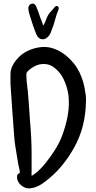

<svg xmlns="http://www.w3.org/2000/svg" viewBox="-20 -1044 534 1063"><path d="M456 -482Q455 -414 439 -349.5Q423 -285 390 -226Q359 -170 318 -121.5Q277 -73 225 -35Q212 -25 198 -17.5Q184 -10 168 -5Q163 -4 157 -3Q151 -2 146 -1Q121 1 98.5 -17Q76 -35 74 -61Q74 -68 75.5 -74Q77 -80 83 -83Q90 -85 90 -89.5Q90 -94 89 -98Q80 -136 74 -178Q70 -204 65.5 -230.5Q61 -257 59 -284Q53 -358 48 -432Q43 -506 38 -580V-634Q38 -651 43 -665Q48 -679 57 -694Q81 -731 114.5 -752Q148 -773 191 -781Q235 -789 273 -776.5Q311 -764 345 -737Q394 -697 420 -643.5Q446 -590 453 -527Q455 -520 455 -513.5Q455 -507 456 -499ZM156 -71Q164 -75 170 -80Q176 -85 182 -89Q211 -114 234.5 -144Q258 -174 279 -206Q308 -249 325.5 -297Q343 -345 353 -394Q363 -444 361 -493Q359 -542 339 -590Q332 -608 321.5 -625Q311 -642 297 -655Q269 -684 238.5 -688.5Q208 -693 181 -681.5Q154 -670 134 -650Q130 -646 128 -642Q126 -638 126 -632Q126 -622 126.5 -611.5Q127 -601 128 -590Q135 -538 138.5 -484Q142 -430 146 -377Q148 -352 150 -326.5Q152 -301 153 -275Q155 -229 155 -184Q155 -139 155 -92Q155 -88 154.5 -82.5Q154 -77 156 -71ZM219 -902Q226 -913 230 -922Q234 -931 237 -940Q244 -960 257.5 -975.5Q271 -991 285 -1007Q291 -1013 297 -1010Q305 -1008 305 -998Q305 -992 303 -989Q292 -962 285 -934.5Q278 -907 267 -880Q264 -871 260 -861.5Q256 -852 249 -844Q233 -825 213.5 -826.5Q194 -828 183 -850Q172 -876 163 -902Q154 -928 146 -955Q145 -960 143 -966Q141 -972 140 -977Q138 -983 137.5 -989.5Q137 -996 137 -1001Q139 -1020 158 -1024Q172 -1026 180 -1009Q187 -993 193 -976.5Q199 -960 204 -943Q209 -934 212 -923.5Q215 -913 219 -902Z"/></svg>

Font: Delicious Handrawn
Style: Regular
Weight: 400
Designer: Agung Rohmat
Foundry: Agung Rohmat
Version: Version 1.002; ttfautohint (v1.8.4.7-5d5b);gftools[0.9.27]